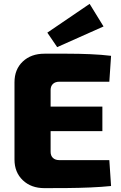

<svg xmlns="http://www.w3.org/2000/svg" viewBox="-20 -971 628 994"><path d="M210 -693Q268 -693 328.5 -693Q389 -693 447.5 -690.5Q506 -688 555 -682L546 -548H288Q266 -548 254 -536.5Q242 -525 242 -505V-185Q242 -165 254 -153.5Q266 -142 288 -142H546L555 -8Q506 -3 447.5 -0.5Q389 2 328.5 2.5Q268 3 210 3Q141 3 98 -38Q55 -79 55 -145V-545Q55 -612 98 -652.5Q141 -693 210 -693ZM73 -419H510V-292H73ZM444 -951 516 -834 276 -727 225 -802Z"/></svg>

Font: Exo 2 ExtraBold
Style: Regular
Weight: 800
Designer: Natanael Gama
Foundry: Natanael Gama
Version: Version 2.010